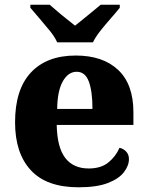

<svg xmlns="http://www.w3.org/2000/svg" viewBox="-20 -786 626 816"><path d="M314 10Q178 10 111 -62.5Q44 -135 44 -266Q44 -406 111.5 -478Q179 -550 302 -550Q417 -550 482 -489Q547 -428 547 -309V-255H221Q223 -159 257.5 -114.5Q292 -70 357 -70Q409 -70 440.5 -95.5Q472 -121 488 -158Q505 -154 516.5 -141.5Q528 -129 528 -110Q528 -82 506.5 -54Q485 -26 438 -8Q391 10 314 10ZM373 -323Q373 -398 357.5 -439.5Q342 -481 306 -481Q270 -481 247 -440.5Q224 -400 223 -323ZM223 -606Q213 -629 191.5 -655.5Q170 -682 147.5 -708Q125 -734 109 -753V-766H191Q203 -756 222.5 -739Q242 -722 263 -705.5Q284 -689 299 -677Q314 -689 334.5 -705.5Q355 -722 375.5 -739Q396 -756 408 -766H489V-753Q474 -734 451 -708Q428 -682 407 -655.5Q386 -629 375 -606Z"/></svg>

Font: Noto Rashi Hebrew ExtraBold
Style: Regular
Weight: 800
Version: Version 1.006